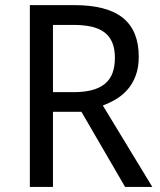

<svg xmlns="http://www.w3.org/2000/svg" viewBox="-20 -734 630 754"><path d="M188 -294.9V0H97.2V-713.9H271Q400.9 -713.9 462.9 -663.6Q524.9 -613.3 524.9 -511.2Q524.9 -468.8 512.9 -437Q501 -405.3 481.2 -382.6Q461.4 -359.9 436 -344.7Q410.6 -329.6 383.8 -319.8L578.1 0H471.2L299.8 -294.9ZM188 -372.1H268.1Q312 -372.1 342.8 -380.6Q373.5 -389.2 393.3 -406Q413.1 -422.9 422.1 -448Q431.2 -473.1 431.2 -506.8Q431.2 -542 421.1 -566.4Q411.1 -590.8 390.9 -606.4Q370.6 -622.1 339.6 -629.2Q308.6 -636.2 266.1 -636.2H188Z"/></svg>

Font: WenQuanYi Micro Hei
Style: Regular
Weight: 400
Foundry: Ascender Corporation
Version: Version 0.2.0-beta